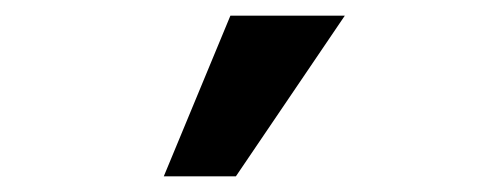

<svg xmlns="http://www.w3.org/2000/svg" viewBox="-20 -827 640 245"><path d="M189 -602 274 -807H420L281 -602Z"/></svg>

Font: JuliaMono
Style: Bold
Weight: 700
Monospace: yes
Designer: cormullion
Foundry: corm
Version: Version 0.055; ttfautohint (v1.8.4)